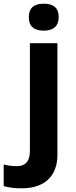

<svg xmlns="http://www.w3.org/2000/svg" viewBox="-84 -780 409 1040"><path d="M227 59V-546H78V37C78 90 58 120 6 120C-18 120 -41 117 -64 111V228C-37 236 -4 240 34 240C154 240 227 177 227 59ZM234 -687C234 -736 207 -760 153 -760C99 -760 72 -736 72 -687C72 -638 99 -614 153 -614C204 -614 234 -638 234 -687Z"/></svg>

Font: Passageway
Style: Regular
Weight: 700
Foundry: Ascender Corporation
Version: Version 1.11